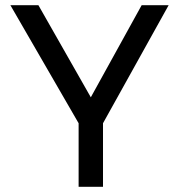

<svg xmlns="http://www.w3.org/2000/svg" viewBox="-20 -720 690 740"><path d="M283 -245 20 -700H128L330 -345L526 -700H630L377 -245V0H283Z"/></svg>

Font: Retni Sans Medium
Style: Regular
Weight: 500
Designer: Vitaly Kuzmin
Foundry: ParaType Ltd.
Version: Version 1.00;March 2, 2019;FontCreator 11.5.0.2425 64-bit; t